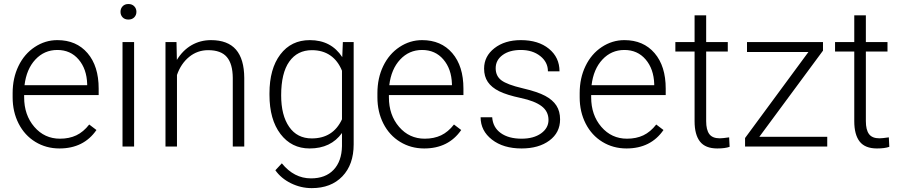

<svg xmlns="http://www.w3.org/2000/svg" viewBox="-20 -741 4553 971"><path d="M280.8 9.8Q213.4 9.8 158.9 -23.4Q104.5 -56.6 74.2 -116Q43.9 -175.3 43.9 -249V-270Q43.9 -346.2 73.5 -407.2Q103 -468.3 155.8 -503.2Q208.5 -538.1 270 -538.1Q366.2 -538.1 422.6 -472.4Q479 -406.7 479 -293V-260.3H102.1V-249Q102.1 -159.2 153.6 -99.4Q205.1 -39.6 283.2 -39.6Q330.1 -39.6 366 -56.6Q401.9 -73.7 431.2 -111.3L467.8 -83.5Q403.3 9.8 280.8 9.8ZM270 -488.3Q204.1 -488.3 158.9 -439.9Q113.8 -391.6 104 -310.1H420.9V-316.4Q418.5 -392.6 377.4 -440.4Q336.4 -488.3 270 -488.3Z M658.2 0H599.6V-528.3H658.2ZM589.4 -681.2Q589.4 -697.8 600.1 -709.2Q610.8 -720.7 629.4 -720.7Q647.9 -720.7 658.9 -709.2Q669.9 -697.8 669.9 -681.2Q669.9 -664.6 658.9 -653.3Q647.9 -642.1 629.4 -642.1Q610.8 -642.1 600.1 -653.3Q589.4 -664.6 589.4 -681.2Z M872.6 -528.3 874.5 -438Q904.3 -486.8 948.7 -512.5Q993.2 -538.1 1046.9 -538.1Q1131.8 -538.1 1173.3 -490.2Q1214.8 -442.4 1215.3 -346.7V0H1157.2V-347.2Q1156.7 -418 1127.2 -452.6Q1097.7 -487.3 1032.7 -487.3Q978.5 -487.3 936.8 -453.4Q895 -419.4 875 -361.8V0H816.9V-528.3Z M1342.8 -269Q1342.8 -393.1 1397.7 -465.6Q1452.6 -538.1 1546.9 -538.1Q1654.8 -538.1 1710.9 -452.1L1713.9 -528.3H1768.6V-10.7Q1768.6 91.3 1711.4 150.9Q1654.3 210.4 1556.6 210.4Q1501.5 210.4 1451.4 185.8Q1401.4 161.1 1372.6 120.1L1405.3 85Q1467.3 161.1 1552.7 161.1Q1626 161.1 1667 117.9Q1708 74.7 1709.5 -2V-68.4Q1653.3 9.8 1545.9 9.8Q1454.1 9.8 1398.4 -63.5Q1342.8 -136.7 1342.8 -261.2ZM1401.9 -258.8Q1401.9 -157.7 1442.4 -99.4Q1482.9 -41 1556.6 -41Q1664.6 -41 1709.5 -137.7V-383.3Q1689 -434.1 1650.4 -460.7Q1611.8 -487.3 1557.6 -487.3Q1483.9 -487.3 1442.9 -429.4Q1401.9 -371.6 1401.9 -258.8Z M2125.5 9.8Q2058.1 9.8 2003.7 -23.4Q1949.2 -56.6 1918.9 -116Q1888.7 -175.3 1888.7 -249V-270Q1888.7 -346.2 1918.2 -407.2Q1947.8 -468.3 2000.5 -503.2Q2053.2 -538.1 2114.7 -538.1Q2210.9 -538.1 2267.3 -472.4Q2323.7 -406.7 2323.7 -293V-260.3H1946.8V-249Q1946.8 -159.2 1998.3 -99.4Q2049.8 -39.6 2127.9 -39.6Q2174.8 -39.6 2210.7 -56.6Q2246.6 -73.7 2275.9 -111.3L2312.5 -83.5Q2248 9.8 2125.5 9.8ZM2114.7 -488.3Q2048.8 -488.3 2003.7 -439.9Q1958.5 -391.6 1948.7 -310.1H2265.6V-316.4Q2263.2 -392.6 2222.2 -440.4Q2181.2 -488.3 2114.7 -488.3Z M2753.9 -134.3Q2753.9 -177.7 2719 -204.1Q2684.1 -230.5 2613.8 -245.4Q2543.5 -260.3 2504.6 -279.5Q2465.8 -298.8 2447 -326.7Q2428.2 -354.5 2428.2 -394Q2428.2 -456.5 2480.5 -497.3Q2532.7 -538.1 2614.3 -538.1Q2702.6 -538.1 2756.1 -494.4Q2809.6 -450.7 2809.6 -380.4H2751Q2751 -426.8 2712.2 -457.5Q2673.3 -488.3 2614.3 -488.3Q2556.6 -488.3 2521.7 -462.6Q2486.8 -437 2486.8 -396Q2486.8 -356.4 2515.9 -334.7Q2544.9 -313 2621.8 -294.9Q2698.7 -276.9 2737.1 -256.3Q2775.4 -235.8 2793.9 -207Q2812.5 -178.2 2812.5 -137.2Q2812.5 -70.3 2758.5 -30.3Q2704.6 9.8 2617.7 9.8Q2525.4 9.8 2468 -34.9Q2410.6 -79.6 2410.6 -147.9H2469.2Q2472.7 -96.7 2512.5 -68.1Q2552.2 -39.6 2617.7 -39.6Q2678.7 -39.6 2716.3 -66.4Q2753.9 -93.3 2753.9 -134.3Z M3148.4 9.8Q3081.1 9.8 3026.6 -23.4Q2972.2 -56.6 2941.9 -116Q2911.6 -175.3 2911.6 -249V-270Q2911.6 -346.2 2941.2 -407.2Q2970.7 -468.3 3023.4 -503.2Q3076.2 -538.1 3137.7 -538.1Q3233.9 -538.1 3290.3 -472.4Q3346.7 -406.7 3346.7 -293V-260.3H2969.7V-249Q2969.7 -159.2 3021.2 -99.4Q3072.8 -39.6 3150.9 -39.6Q3197.8 -39.6 3233.6 -56.6Q3269.5 -73.7 3298.8 -111.3L3335.4 -83.5Q3271 9.8 3148.4 9.8ZM3137.7 -488.3Q3071.8 -488.3 3026.6 -439.9Q2981.4 -391.6 2971.7 -310.1H3288.6V-316.4Q3286.1 -392.6 3245.1 -440.4Q3204.1 -488.3 3137.7 -488.3Z M3551.3 -663.6V-528.3H3660.6V-480.5H3551.3V-128.4Q3551.3 -84.5 3567.1 -63Q3583 -41.5 3620.1 -41.5Q3634.8 -41.5 3667.5 -46.4L3669.9 1.5Q3647 9.8 3607.4 9.8Q3547.4 9.8 3520 -25.1Q3492.7 -60.1 3492.7 -127.9V-480.5H3395.5V-528.3H3492.7V-663.6Z M3820.3 -49.3H4163.6V0H3748V-43L4068.4 -478H3757.8V-528.3H4142.1V-484.9Z M4358.9 -663.6V-528.3H4468.3V-480.5H4358.9V-128.4Q4358.9 -84.5 4374.8 -63Q4390.6 -41.5 4427.7 -41.5Q4442.4 -41.5 4475.1 -46.4L4477.5 1.5Q4454.6 9.8 4415 9.8Q4355 9.8 4327.6 -25.1Q4300.3 -60.1 4300.3 -127.9V-480.5H4203.1V-528.3H4300.3V-663.6Z"/></svg>

Font: Vazir Thin FD-UI
Style: Thin-FD-UI
Weight: 100
Designer: Saber Rastikerdar
Foundry: Saber Rastikerdar
Version: Version 30.1.0